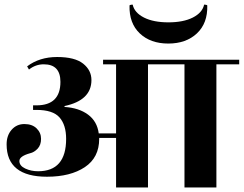

<svg xmlns="http://www.w3.org/2000/svg" viewBox="-20 -822 1069 842"><path d="M1029 -560V-540H929V0H789V-540H629V0H489V-217H415V-213Q415 -131 352 -89Q289 -47 186 -47Q9 -47 9 -189Q9 -228 31 -253Q53 -278 87 -278Q121 -278 140.5 -259Q160 -240 160 -213Q160 -186 145 -170Q130 -154 112 -150Q65 -137 65 -116Q65 -95 90.5 -83Q116 -71 147 -71Q270 -71 270 -213Q270 -274 241 -307Q212 -340 140 -340H125V-360H140Q245 -360 245 -463Q245 -540 172 -540Q136 -540 107 -517L99 -531Q153 -572 230.5 -572Q308 -572 344.5 -543Q381 -514 381 -471Q381 -382 263 -357V-353Q326 -349 366 -319.5Q406 -290 413 -237H489V-540H432V-560ZM548 -798 550 -800 560 -802 562 -801Q570 -766 611.5 -745Q653 -724 718.5 -724Q784 -724 825.5 -745Q867 -766 875 -801L877 -802L887 -800L889 -798Q891 -720 843.5 -675.5Q796 -631 718 -631Q640 -631 593 -675.5Q546 -720 548 -798Z"/></svg>

Font: Rozha One
Style: Regular
Weight: 400
Designer: Tim Donaldson, Indian Type Foundry
Foundry: Indian Type Foundry
Version: Version 1.301;PS 1.0;hotconv 1.0.78;makeotf.lib2.5.61930; tt